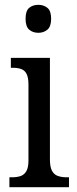

<svg xmlns="http://www.w3.org/2000/svg" viewBox="-20 -776 318 796"><path d="M19 0V-41H30Q50 -41 65 -46Q80 -51 89 -66Q98 -81 98 -110V-425Q98 -455 90 -470Q82 -485 67.5 -490Q53 -495 33 -495H25V-536H187V-115Q187 -84 195.5 -68Q204 -52 220 -46.5Q236 -41 255 -41H266V0ZM139 -640Q116 -640 101 -653Q86 -666 86 -698Q86 -731 101 -743.5Q116 -756 139 -756Q161 -756 176.5 -743.5Q192 -731 192 -698Q192 -666 176.5 -653Q161 -640 139 -640Z"/></svg>

Font: Noto Serif Khmer Condensed
Style: Regular
Weight: 400
Width: 3
Designer: Danh Hong and the Monotype Design Team
Foundry: Monotype Imaging Inc.
Version: Version 2.004